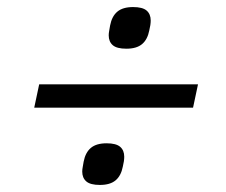

<svg xmlns="http://www.w3.org/2000/svg" viewBox="-20 -578 640 544"><path d="M527 -273H77L91 -339H541ZM263 -54Q236 -54 224.5 -64Q213 -74 213 -92Q213 -98 214.5 -105.5Q216 -113 217 -120Q222 -146 237.5 -159Q253 -172 282 -172Q309 -172 320.5 -162Q332 -152 332 -134Q332 -128 331 -121Q330 -114 328 -106Q323 -80 307.5 -67Q292 -54 263 -54ZM338 -440Q311 -440 299.5 -450Q288 -460 288 -478Q288 -484 289.5 -491.5Q291 -499 292 -506Q297 -532 312.5 -545Q328 -558 357 -558Q384 -558 395.5 -548Q407 -538 407 -520Q407 -514 406 -507Q405 -500 403 -492Q398 -466 382.5 -453Q367 -440 338 -440Z"/></svg>

Font: IBM Plex Sans Var
Style: Italic
Weight: 400
Italic angle: -11.31°
Designer: Mike Abbink, Paul van der Laan, Pieter van Rosmalen
Foundry: Bold Monday
Version: Version 1.001